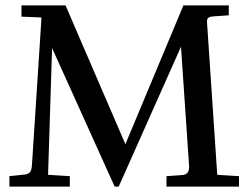

<svg xmlns="http://www.w3.org/2000/svg" viewBox="-20 -695 925 715"><path d="M15 0V-39L72 -45Q87 -47 92.5 -55Q98 -63 99 -81L134 -621V-630L60 -633V-675H224L447 -158L663 -675H832V-638L775 -634Q761 -633 755.5 -628.5Q750 -624 751 -611L789 -44L870 -39V0H600V-39L657 -43Q687 -44 684 -79L654 -521L422 0H407L174 -516L159 -44L240 -39V0Z"/></svg>

Font: Gulzar
Style: Regular
Weight: 400
Designer: Borna Izadpanah, Alice Savoie, Simon Cozens, Fiona Ross
Version: Version 1.000;[7b34f74]; ttfautohint (v1.8.4)